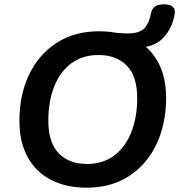

<svg xmlns="http://www.w3.org/2000/svg" viewBox="-20 -860 831 890"><path d="M381 10Q287 10 217 -26Q147 -62 108.5 -131.5Q70 -201 70 -299Q70 -420 114.5 -513.5Q159 -607 242 -661Q325 -715 439 -715Q534 -715 603.5 -679Q673 -643 711.5 -574Q750 -505 750 -407Q750 -286 705.5 -192Q661 -98 578.5 -44Q496 10 381 10ZM383 -100Q458 -100 510 -139.5Q562 -179 589 -248Q616 -317 616 -405Q616 -506 568 -555.5Q520 -605 436 -605Q362 -605 310 -566Q258 -527 231 -458.5Q204 -390 204 -301Q204 -199 252 -149.5Q300 -100 383 -100ZM536 -641 500 -709Q522 -708 539 -706.5Q556 -705 572 -705Q628 -705 650.5 -730.5Q673 -756 680 -799Q687 -840 740 -840Q766 -840 779.5 -829.5Q793 -819 790 -798Q780 -731 738 -686Q696 -641 628 -641Z"/></svg>

Font: Nunito
Style: Bold Italic
Weight: 700
Italic angle: -9°
Designer: Vernon Adams
Foundry: Vernon Adams
Version: Version 3.601; ttfautohint (v1.8.2.53-6de2)